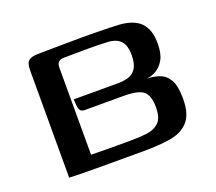

<svg xmlns="http://www.w3.org/2000/svg" viewBox="-87 -578 782 696"><g transform="rotate(-20 304.5 -230.0)"><path d="M357 2Q241 2 174 2Q107 2 71 0V-414Q71 -443 83 -451.5Q95 -460 118 -460Q158 -461 186.5 -461Q215 -461 239.5 -461.5Q264 -462 292 -462Q315 -462 342.5 -461.5Q370 -461 393.5 -460.5Q417 -460 431 -459Q487 -455 513 -428Q539 -401 539 -348Q539 -308 526 -285.5Q513 -263 494 -252.5Q475 -242 456 -241Q483 -241 506 -233Q529 -225 543 -201.5Q557 -178 557 -128Q557 -68 531 -40Q505 -12 460 -5Q415 2 357 2ZM327 -50Q360 -50 389 -53.5Q418 -57 436 -74Q454 -91 454 -133Q454 -177 434.5 -194Q415 -211 358 -211H207Q192 -211 188 -223.5Q184 -236 184 -261H355Q376 -261 394.5 -266.5Q413 -272 424.5 -289.5Q436 -307 436 -342Q436 -375 421.5 -393Q407 -411 374 -414Q356 -415 334.5 -415.5Q313 -416 292 -416Q265 -416 241 -415.5Q217 -415 200 -415Q174 -415 174 -387V-51Q187 -51 202 -50.5Q217 -50 245.5 -50Q274 -50 327 -50Z"/></g></svg>

Font: Genos Medium
Style: Regular
Weight: 500
Designer: Robert E. Leuschke
Foundry: Robert E. Leuschke
Version: Version 1.010; ttfautohint (v1.8.3)